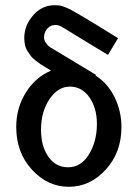

<svg xmlns="http://www.w3.org/2000/svg" viewBox="-20 -717 536 745"><path d="M43 -224.1Q43 -299.3 81.1 -359.1Q119.1 -418.9 178.2 -442.9Q175.3 -444.8 159.2 -454.3Q143.1 -463.9 137.9 -467.5Q132.8 -471.2 119.4 -481.2Q106 -491.2 100.6 -498.5Q95.2 -505.9 87.6 -517.3Q80.1 -528.8 77.1 -542Q74.2 -555.2 74.2 -569.8Q74.2 -617.7 108.2 -657.2Q142.1 -696.8 192.9 -696.8Q199.7 -696.8 205.3 -696.3Q210.9 -695.8 216.1 -694.8Q221.2 -693.8 228 -690.9Q234.9 -688 241.5 -685.5Q248 -683.1 259.5 -676.5Q271 -669.9 280.5 -664.6Q290 -659.2 308.6 -648.2Q327.1 -637.2 342.5 -627.7Q357.9 -618.2 386 -601.1Q414.1 -584 438 -568.8L398.9 -503.9Q350.1 -533.7 287.1 -571.8Q229 -607.9 217.5 -614Q206.1 -620.1 194.8 -620.1Q175.8 -620.1 163.3 -605.5Q150.9 -590.8 150.9 -573.2Q150.9 -567.4 152.3 -561.8Q153.8 -556.2 157.5 -551.5Q161.1 -546.9 163.6 -543.5Q166 -540 170.9 -536.6Q175.8 -533.2 178.5 -531.5Q181.2 -529.8 186 -526.9L190.9 -523.9L352.1 -426.8L351.1 -423.8Q398.9 -393.1 425 -339.1Q451.2 -285.2 451.2 -224.1Q451.2 -125 390.1 -58.6Q329.1 7.8 247.1 7.8Q165 7.8 104 -58.6Q43 -125 43 -224.1ZM139.2 -213.9Q139.2 -148.9 168 -108.4Q196.8 -67.9 244.1 -67.9Q294.9 -67.9 325.4 -118.4Q356 -168.9 356 -235.8Q356 -297.9 326.9 -339.4Q297.9 -380.9 251 -380.9Q205.1 -380.9 172.1 -332.3Q139.2 -283.7 139.2 -213.9Z"/></svg>

Font: CMU Bright
Style: SemiBold
Weight: 600
Version: Version 0.7.0